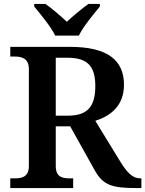

<svg xmlns="http://www.w3.org/2000/svg" viewBox="-20 -951 735 971"><path d="M259 -771H379C400 -816 454 -880 485 -918V-931H427C396 -909 348 -869 318 -841C288 -869 242 -909 210 -931H153V-918C184 -880 238 -816 259 -771ZM32 0H350V-49H333C294 -49 262 -56 262 -112V-312H335L459 -90C501 -14 547 0 669 0H695V-49H690C652 -49 625 -75 590 -131L462 -340C535 -363 607 -413 607 -522C607 -646 525 -714 334 -714H32V-665H54C89 -665 126 -657 126 -601V-112C126 -56 91 -49 54 -49H32ZM323 -366H262V-659H321C420 -659 462 -619 462 -516C462 -416 426 -366 323 -366Z"/></svg>

Font: Noto Serif Georgian SemiBold
Style: Regular
Weight: 600
Designer: Monotype Design Team, Akaki Razmadze
Foundry: Google LLC
Version: Version 2.003